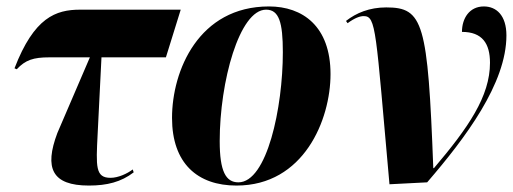

<svg xmlns="http://www.w3.org/2000/svg" viewBox="-20 -566 1593 596"><path d="M256 10C312 10 356 -1 395 -31L392 -40C375 -27 347 -14 323 -14C276 -14 278 -49 283 -148L295 -388H495L541 -536H229C153 -536 86 -512 25 -354L32 -351C59 -380 84 -388 133 -388H259L158 -153C117 -44 141 10 256 10Z M714 10C923 10 1006 -194 1006 -336C1006 -485 919 -546 815 -546C597 -546 514 -347 514 -200C514 -59 593 10 714 10ZM720 0C681 0 662 -34 662 -128C662 -312 723 -536 806 -536C846 -536 858 -497 858 -404C858 -232 809 0 720 0Z M1189 6 1306 0C1425 -138 1552 -307 1552 -456C1552 -518 1521 -546 1482 -546C1437 -546 1414 -509 1414 -467C1477 -467 1501 -431 1501 -371C1501 -267 1434 -170 1327 -44H1325C1308 -496 1294 -543 1179 -543C1127 -543 1086 -526 1054 -501L1059 -494C1082 -511 1098 -516 1109 -516C1148 -516 1146 -474 1189 6Z"/></svg>

Font: Noto Serif Display Condensed ExtraBold
Style: Italic
Weight: 800
Width: 3
Italic angle: -12°
Designer: Monotype Design Team
Foundry: Monotype Imaging Inc.
Version: Version 2.009